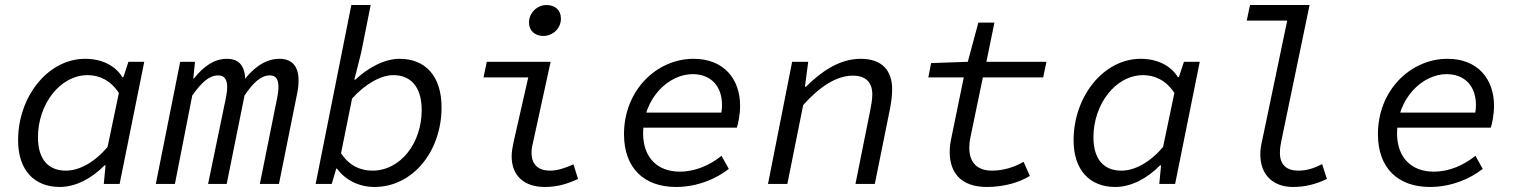

<svg xmlns="http://www.w3.org/2000/svg" viewBox="-20 -732 6040 764"><path d="M218 12C281 12 345 -22 396 -74H400L393 0H456L554 -486H491L471 -425H467C440 -469 388 -498 319 -498C171 -498 52 -348 52 -174C52 -53 118 12 218 12ZM242 -53C175 -53 131 -95 131 -186C131 -316 218 -433 329 -433C374 -433 420 -413 453 -362L408 -147C355 -85 295 -53 242 -53Z M600 0H676L745 -352C783 -405 812 -432 849 -432C870 -432 884 -419 884 -386C884 -375 883 -364 880 -348L808 0H882L953 -352C989 -405 1019 -432 1054 -432C1076 -432 1088 -419 1088 -386C1088 -375 1087 -364 1084 -348L1014 0H1090L1162 -358C1167 -382 1168 -396 1168 -413C1168 -471 1139 -498 1092 -498C1044 -498 994 -472 944 -404L956 -415C954 -474 928 -498 883 -498C833 -498 791 -469 752 -420H749L756 -486H697L600 0Z M1470 12C1622 12 1737 -129 1737 -305C1737 -429 1673 -498 1570 -498C1507 -498 1442 -460 1394 -415H1390L1417 -522L1455 -712H1378L1236 0H1300L1318 -61H1321C1352 -18 1406 12 1470 12ZM1462 -53C1416 -53 1371 -71 1337 -122L1381 -340C1433 -398 1496 -433 1545 -433C1613 -433 1658 -388 1658 -294C1658 -163 1574 -53 1462 -53Z M2147 12C2200 12 2239 -1 2280 -20L2262 -78C2227 -63 2199 -53 2169 -53C2125 -53 2095 -74 2095 -125C2095 -134 2096 -145 2099 -156L2171 -486H1917L1904 -424H2082L2023 -164C2019 -144 2016 -127 2016 -110C2016 -30 2069 12 2147 12ZM2142 -589C2180 -589 2212 -619 2212 -658C2212 -692 2189 -712 2154 -712C2117 -712 2085 -680 2085 -643C2085 -608 2110 -589 2142 -589Z M2670 12C2755 12 2831 -21 2880 -60L2851 -112C2806 -76 2749 -49 2685 -49C2597 -49 2539 -104 2539 -202C2539 -343 2642 -437 2736 -437C2808 -437 2853 -390 2853 -314C2853 -299 2851 -283 2847 -269L2879 -284H2532L2522 -224H2912C2917 -237 2925 -277 2925 -311C2925 -419 2859 -498 2740 -498C2593 -498 2463 -373 2463 -198C2463 -62 2544 12 2670 12Z M3036 0H3113L3176 -314C3242 -388 3309 -431 3374 -431C3424 -431 3451 -405 3451 -357C3451 -335 3447 -314 3442 -289L3384 0H3461L3521 -297C3526 -324 3530 -349 3530 -377C3530 -450 3491 -498 3405 -498C3318 -498 3246 -445 3187 -387H3183L3196 -486H3132L3036 0Z M3907 12C3975 12 4036 -6 4078 -32L4053 -88C4018 -68 3975 -53 3927 -53C3872 -53 3837 -82 3837 -144C3837 -157 3838 -170 3842 -188L3891 -424H4131L4144 -486H3905L3937 -642H3873L3831 -486L3685 -481L3674 -424H3815L3767 -190C3762 -167 3759 -148 3759 -127C3759 -44 3805 12 3907 12Z M4418 12C4481 12 4545 -22 4596 -74H4600L4593 0H4656L4754 -486H4691L4671 -425H4667C4640 -469 4588 -498 4519 -498C4371 -498 4252 -348 4252 -174C4252 -53 4318 12 4418 12ZM4442 -53C4375 -53 4331 -95 4331 -186C4331 -316 4418 -433 4529 -433C4574 -433 4620 -413 4653 -362L4608 -147C4555 -85 4495 -53 4442 -53Z M5125 12C5173 12 5217 1 5260 -20L5241 -79C5206 -61 5178 -53 5146 -53C5102 -53 5073 -74 5073 -124C5073 -139 5075 -154 5078 -168L5191 -712H4954L4941 -650H5102L5002 -171C4997 -151 4995 -134 4995 -118C4995 -32 5050 12 5125 12Z M5670 12C5755 12 5831 -21 5880 -60L5851 -112C5806 -76 5749 -49 5685 -49C5597 -49 5539 -104 5539 -202C5539 -343 5642 -437 5736 -437C5808 -437 5853 -390 5853 -314C5853 -299 5851 -283 5847 -269L5879 -284H5532L5522 -224H5912C5917 -237 5925 -277 5925 -311C5925 -419 5859 -498 5740 -498C5593 -498 5463 -373 5463 -198C5463 -62 5544 12 5670 12Z"/></svg>

Font: Source Code Variable
Style: Italic
Weight: 400
Italic angle: -11°
Monospace: yes
Designer: Paul D. Hunt, Teo Tuominen
Foundry: Adobe Systems Incorporated
Version: Version 1.005;PS 1.0;hotconv 16.6.54;makeotf.lib2.5.65590